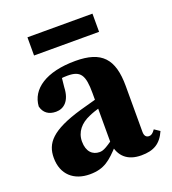

<svg xmlns="http://www.w3.org/2000/svg" viewBox="-128 -772 790 884"><g transform="rotate(-20 267.5 -330.5)"><path d="M162 15.2C234.5 15.2 265.6 -15.7 314.1 -67.1H356.1L345.7 -127.2C273.8 -73.4 257.8 -65.7 238.7 -65.7C205 -65.7 178.6 -88.9 178.6 -139C178.6 -186 208.1 -219.7 253.4 -238.8C282.6 -252.3 336.6 -266.9 383.8 -278.8V-320.6C336.6 -309.4 265.7 -290.7 224.4 -278.6C70.2 -233.9 30.8 -183.9 30.8 -112.7C30.8 -30.4 84.6 15.2 162 15.2ZM414.6 14.3C475.3 14.3 510.9 -6.6 534.9 -61.2L508.4 -78.9C496.7 -62.3 488.6 -56.9 478.1 -56.9C463.7 -56.9 455.5 -66.4 455.5 -86.1V-310.4C455.5 -444.3 404.8 -498.5 276.5 -498.5C132.5 -498.5 52 -442.2 46.7 -358.9C54.5 -326 78.4 -308.8 114.1 -308.8C152.6 -308.8 185 -335.7 187.5 -402.2L194.7 -471.6L125.8 -432.7C169.3 -444.1 195 -447.1 219.5 -447.1C283.3 -447.1 300.5 -420.9 300.5 -332.3V-81.9C309.1 -21.3 346.6 14.3 414.6 14.3ZM106.8 -586.9H425.4V-676H106.8V-586.9Z"/></g></svg>

Font: Source Serif Variable
Style: Regular
Weight: 389
Designer: Frank Grießhammer
Foundry: Adobe Systems Incorporated
Version: Version 3.001;hotconv 1.0.111;makeotfexe 2.5.65597